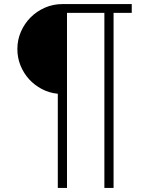

<svg xmlns="http://www.w3.org/2000/svg" viewBox="-20 -720 700 940"><path d="M491 -657H308V200H263V-261Q221 -265 185 -284Q149 -303 122.5 -332Q96 -361 80.5 -399Q65 -437 65 -480Q65 -525 82.5 -565Q100 -605 130 -635Q160 -665 200 -682.5Q240 -700 285 -700H625V-657H536V200H491Z"/></svg>

Font: PT Root UI Web Light
Style: Regular
Weight: 300
Designer: Vitaly Kuzmin
Foundry: ParaType Ltd.
Version: Version 1.000W